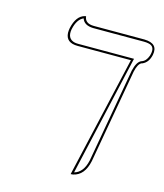

<svg xmlns="http://www.w3.org/2000/svg" viewBox="-108 -632 753 882"><g transform="rotate(15 268.0 -190.5)"><path d="M468.8 -360.8 389.6 85.9Q374.5 157.2 321.8 168Q315.9 168.9 311 168.9L442.9 -408.2H189.9Q133.3 -408.2 131.3 -455.1Q131.3 -465.8 133.3 -477.1Q146.5 -539.1 187 -549.3Q191.9 -550.3 191.9 -549.8Q195.3 -516.6 236.8 -516.1H478.5Q545.4 -514.6 534.2 -458Q526.4 -420.9 498.5 -408.2Q496.1 -407.2 494.6 -407.2Q477.5 -399.9 468.8 -360.8ZM459 -362.8Q469.7 -408.7 491.7 -416.5Q512.2 -422.9 522 -450.7Q523.9 -456.1 524.4 -460Q531.7 -493.7 507.3 -502Q503.4 -502.9 500 -503.9Q490.2 -505.9 478.5 -505.9H236.8Q193.4 -507.3 183.6 -537.6Q154.3 -524.9 143.6 -477.1Q143.1 -475.6 143.1 -475.1Q134.8 -428.2 173.3 -419.4Q181.6 -418 189.9 -418H455.1L324.2 157.2Q366.2 145.5 379.4 86.4Q379.9 85 379.9 84Z"/></g></svg>

Font: Linux Biolinum Outline O
Style: Italic
Weight: 400
Italic angle: -12°
Designer: Philipp H. Poll
Foundry: Philipp H. Poll
Version: Version 0.6.2